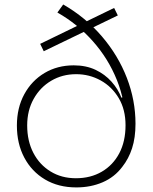

<svg xmlns="http://www.w3.org/2000/svg" viewBox="-20 -829 685 858"><path d="M309.5 -537Q364.5 -537 406.8 -517Q449 -497 478.2 -464.2Q507.5 -431.5 522.5 -392.5L535 -396L585.5 -276Q585.5 -213.5 570.2 -166.5Q555 -119.5 526.5 -83.5Q492 -37.5 438.8 -14.5Q385.5 8.5 321 8.5Q241 8.5 181.2 -27Q121.5 -62.5 88.5 -124.8Q55.5 -187 55.5 -268Q55.5 -347 88.5 -407.8Q121.5 -468.5 179 -502.8Q236.5 -537 309.5 -537ZM320.5 -497.5Q258.5 -497.5 209 -468.2Q159.5 -439 130.5 -387.2Q101.5 -335.5 101.5 -268.5Q101.5 -199 129 -146Q156.5 -93 205.8 -62.8Q255 -32.5 319 -32.5Q385 -32.5 435 -61.8Q485 -91 513 -144Q541 -197 541 -269.5Q541 -339 510.8 -390.2Q480.5 -441.5 430 -469.5Q379.5 -497.5 320.5 -497.5ZM262.5 -809Q363 -751 435.5 -666.2Q508 -581.5 546.8 -481.2Q585.5 -381 585.5 -276L541 -269.5Q541 -375 502.5 -471Q464 -567 395.2 -644.5Q326.5 -722 236.5 -773ZM175.5 -600 159.5 -633 490 -793.5 506.5 -760Z"/></svg>

Font: Hepta Slab ExtraLight Light
Style: Regular
Weight: 300
Version: Version 1.100